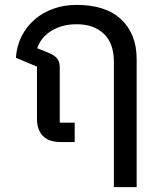

<svg xmlns="http://www.w3.org/2000/svg" viewBox="-20 -580 654 784"><path d="M445 -328Q445 -403 404 -442Q363 -481 293 -481Q234 -481 190.5 -454.5Q147 -428 132 -383L179 -364Q203 -354 213.5 -341Q224 -328 224 -303V-79H285V0H228Q179 0 155 -25Q131 -50 131 -95V-308L45 -344Q48 -392 68 -431.5Q88 -471 120.5 -499.5Q153 -528 197 -544Q241 -560 293 -560Q412 -560 475 -500.5Q538 -441 538 -339V184H445Z"/></svg>

Font: IBM Plex Sans Thai Text
Style: Regular
Weight: 450
Designer: Mike Abbink, Paul van der Laan, Pieter van Rosmalen, Ben Mitchell, Mark Frömberg
Foundry: Bold Monday
Version: Version 1.1